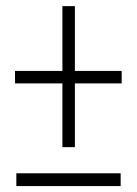

<svg xmlns="http://www.w3.org/2000/svg" viewBox="-20 -612 451 631"><path d="M226.1 -378.9H379.9V-337.9H226.1V-128.4H185.1V-337.9H29.3V-378.9H185.1V-591.8H226.1ZM33.7 -0.5V-42.5H376.5V-0.5Z"/></svg>

Font: Open Sans Condensed Light
Style: Regular
Weight: 300
Width: 3
Designer: Monotype Design Team
Foundry: Monotype Imaging Inc.
Version: Version 3.003; ttfautohint (v1.8.4)